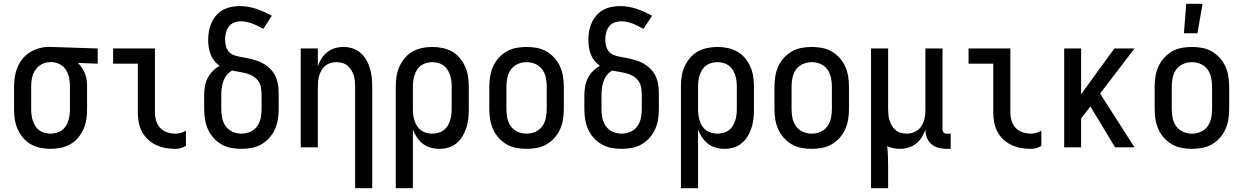

<svg xmlns="http://www.w3.org/2000/svg" viewBox="-20 -775 6540 1010"><path d="M246 8Q219 8 192.5 2.5Q166 -3 142.5 -16Q119 -29 101.5 -50Q84 -71 73 -95.5Q62 -120 58 -146.5Q54 -173 54 -200V-320Q54 -346 58 -371.5Q62 -397 72 -421Q82 -445 98.5 -465.5Q115 -486 137 -499.5Q159 -513 184 -520.5Q209 -528 235 -528H250L494 -520V-440L390 -444Q402 -432 411.5 -417.5Q421 -403 427.5 -387Q434 -371 436 -354Q438 -337 438 -320V-200Q438 -173 434 -146.5Q430 -120 419 -95.5Q408 -71 390.5 -50Q373 -29 349.5 -16Q326 -3 299.5 2.5Q273 8 246 8ZM246 -72Q261 -72 276.5 -76Q292 -80 304.5 -89Q317 -98 325.5 -111Q334 -124 339 -139Q344 -154 346 -169.5Q348 -185 348 -200V-320Q348 -342 344 -363.5Q340 -385 329 -404Q318 -423 299 -434.5Q280 -446 258 -448H243Q220 -448 199.5 -437Q179 -426 166 -407Q153 -388 148.5 -365.5Q144 -343 144 -320V-200Q144 -185 146 -169.5Q148 -154 153 -139Q158 -124 166.5 -111Q175 -98 187.5 -89Q200 -80 215.5 -76Q231 -72 246 -72Z M903 8Q877 8 851 3.5Q825 -1 801.5 -12Q778 -23 758.5 -41Q739 -59 727 -82Q715 -105 710 -131Q705 -157 705 -184V-440H575V-520H795V-184Q795 -161 801.5 -139.5Q808 -118 823 -102Q838 -86 859.5 -79Q881 -72 903 -72Q918 -72 932 -76Q946 -80 958 -88V-8Q946 0 932 4Q918 8 903 8Z M1250 8Q1223 8 1196 3Q1169 -2 1145.5 -15.5Q1122 -29 1103.5 -49.5Q1085 -70 1074 -94.5Q1063 -119 1058.5 -146Q1054 -173 1054 -200V-275Q1054 -298 1058 -321Q1062 -344 1072.5 -364.5Q1083 -385 1099.5 -401.5Q1116 -418 1136 -429Q1119 -440 1107 -455.5Q1095 -471 1088 -489Q1081 -507 1078 -526.5Q1075 -546 1075 -565Q1075 -588 1079 -611Q1083 -634 1092.5 -655Q1102 -676 1117 -693.5Q1132 -711 1152 -722Q1172 -733 1194.5 -738Q1217 -743 1240 -743Q1285 -743 1328 -728.5Q1371 -714 1410 -692L1365 -623Q1351 -631 1337 -638Q1323 -645 1308.5 -650.5Q1294 -656 1278.5 -659.5Q1263 -663 1248 -663Q1230 -663 1212.5 -656.5Q1195 -650 1184 -635.5Q1173 -621 1168.5 -603Q1164 -585 1164 -567Q1164 -551 1168 -534.5Q1172 -518 1182 -505Q1192 -492 1207.5 -486Q1223 -480 1239 -477Q1255 -474 1271 -471Q1287 -468 1303 -464Q1319 -460 1334.5 -454.5Q1350 -449 1364.5 -441Q1379 -433 1391.5 -422.5Q1404 -412 1414 -399Q1424 -386 1430.5 -371Q1437 -356 1440.5 -340Q1444 -324 1445 -307.5Q1446 -291 1446 -275V-200Q1446 -173 1441.5 -146Q1437 -119 1426 -94.5Q1415 -70 1396.5 -49.5Q1378 -29 1354.5 -15.5Q1331 -2 1304 3Q1277 8 1250 8ZM1250 -72Q1274 -72 1296 -81.5Q1318 -91 1332 -110Q1346 -129 1351 -152.5Q1356 -176 1356 -200V-275Q1356 -294 1353 -313.5Q1350 -333 1339 -348.5Q1328 -364 1311.5 -374Q1295 -384 1276 -389Q1257 -394 1238 -397Q1219 -400 1201 -404Q1184 -395 1172.5 -380Q1161 -365 1155 -348Q1149 -331 1146.5 -312.5Q1144 -294 1144 -275V-200Q1144 -176 1149 -152.5Q1154 -129 1168 -110Q1182 -91 1204 -81.5Q1226 -72 1250 -72Z M1848 215V-320Q1848 -335 1846.5 -350.5Q1845 -366 1840 -380.5Q1835 -395 1827 -408Q1819 -421 1807 -430.5Q1795 -440 1780 -444Q1765 -448 1750 -448Q1735 -448 1720 -444Q1705 -440 1693 -430.5Q1681 -421 1673 -408Q1665 -395 1660 -380.5Q1655 -366 1653.5 -350.5Q1652 -335 1652 -320V0H1562V-520H1652V-427Q1659 -448 1671.5 -467.5Q1684 -487 1702 -501Q1720 -515 1742 -521.5Q1764 -528 1787 -528Q1811 -528 1834.5 -520.5Q1858 -513 1876.5 -497Q1895 -481 1907 -460Q1919 -439 1926 -415.5Q1933 -392 1935.5 -368Q1938 -344 1938 -320V215Z M2062 215V-320Q2062 -347 2066 -373.5Q2070 -400 2081 -424.5Q2092 -449 2109.5 -470Q2127 -491 2150.5 -504Q2174 -517 2200.5 -522.5Q2227 -528 2254 -528Q2281 -528 2307.5 -522.5Q2334 -517 2357.5 -504Q2381 -491 2398.5 -470Q2416 -449 2427 -424.5Q2438 -400 2442 -373.5Q2446 -347 2446 -320V-200Q2446 -176 2443.5 -151.5Q2441 -127 2433.5 -103.5Q2426 -80 2413.5 -59Q2401 -38 2382 -22Q2363 -6 2339.5 1Q2316 8 2291 8Q2268 8 2245 1.5Q2222 -5 2204 -19Q2186 -33 2173 -52.5Q2160 -72 2152 -94V215ZM2254 -72Q2269 -72 2284.5 -76Q2300 -80 2312.5 -89Q2325 -98 2333.5 -111Q2342 -124 2347 -139Q2352 -154 2354 -169.5Q2356 -185 2356 -200V-320Q2356 -335 2354 -350.5Q2352 -366 2347 -381Q2342 -396 2333.5 -409Q2325 -422 2312.5 -431Q2300 -440 2284.5 -444Q2269 -448 2254 -448Q2239 -448 2223.5 -444Q2208 -440 2195.5 -431Q2183 -422 2174.5 -409Q2166 -396 2161 -381Q2156 -366 2154 -350.5Q2152 -335 2152 -320V-200Q2152 -185 2154 -169.5Q2156 -154 2161 -139Q2166 -124 2174.5 -111Q2183 -98 2195.5 -89Q2208 -80 2223.5 -76Q2239 -72 2254 -72Z M2750 8Q2723 8 2696 3Q2669 -2 2645.5 -15.5Q2622 -29 2603.5 -49.5Q2585 -70 2574 -94.5Q2563 -119 2558.5 -146Q2554 -173 2554 -200V-320Q2554 -347 2558.5 -374Q2563 -401 2574 -425.5Q2585 -450 2603.5 -470.5Q2622 -491 2645.5 -504.5Q2669 -518 2696 -523Q2723 -528 2750 -528Q2777 -528 2804 -523Q2831 -518 2854.5 -504.5Q2878 -491 2896.5 -470.5Q2915 -450 2926 -425.5Q2937 -401 2941.5 -374Q2946 -347 2946 -320V-200Q2946 -173 2941.5 -146Q2937 -119 2926 -94.5Q2915 -70 2896.5 -49.5Q2878 -29 2854.5 -15.5Q2831 -2 2804 3Q2777 8 2750 8ZM2750 -72Q2774 -72 2796 -81.5Q2818 -91 2832 -110Q2846 -129 2851 -152.5Q2856 -176 2856 -200V-320Q2856 -344 2851 -367.5Q2846 -391 2832 -410Q2818 -429 2796 -438.5Q2774 -448 2750 -448Q2726 -448 2704 -438.5Q2682 -429 2668 -410Q2654 -391 2649 -367.5Q2644 -344 2644 -320V-200Q2644 -176 2649 -152.5Q2654 -129 2668 -110Q2682 -91 2704 -81.5Q2726 -72 2750 -72Z M3250 8Q3223 8 3196 3Q3169 -2 3145.5 -15.5Q3122 -29 3103.5 -49.5Q3085 -70 3074 -94.5Q3063 -119 3058.5 -146Q3054 -173 3054 -200V-275Q3054 -298 3058 -321Q3062 -344 3072.5 -364.5Q3083 -385 3099.5 -401.5Q3116 -418 3136 -429Q3119 -440 3107 -455.5Q3095 -471 3088 -489Q3081 -507 3078 -526.5Q3075 -546 3075 -565Q3075 -588 3079 -611Q3083 -634 3092.5 -655Q3102 -676 3117 -693.5Q3132 -711 3152 -722Q3172 -733 3194.5 -738Q3217 -743 3240 -743Q3285 -743 3328 -728.5Q3371 -714 3410 -692L3365 -623Q3351 -631 3337 -638Q3323 -645 3308.5 -650.5Q3294 -656 3278.5 -659.5Q3263 -663 3248 -663Q3230 -663 3212.5 -656.5Q3195 -650 3184 -635.5Q3173 -621 3168.5 -603Q3164 -585 3164 -567Q3164 -551 3168 -534.5Q3172 -518 3182 -505Q3192 -492 3207.5 -486Q3223 -480 3239 -477Q3255 -474 3271 -471Q3287 -468 3303 -464Q3319 -460 3334.5 -454.5Q3350 -449 3364.5 -441Q3379 -433 3391.5 -422.5Q3404 -412 3414 -399Q3424 -386 3430.5 -371Q3437 -356 3440.5 -340Q3444 -324 3445 -307.5Q3446 -291 3446 -275V-200Q3446 -173 3441.5 -146Q3437 -119 3426 -94.5Q3415 -70 3396.5 -49.5Q3378 -29 3354.5 -15.5Q3331 -2 3304 3Q3277 8 3250 8ZM3250 -72Q3274 -72 3296 -81.5Q3318 -91 3332 -110Q3346 -129 3351 -152.5Q3356 -176 3356 -200V-275Q3356 -294 3353 -313.5Q3350 -333 3339 -348.5Q3328 -364 3311.5 -374Q3295 -384 3276 -389Q3257 -394 3238 -397Q3219 -400 3201 -404Q3184 -395 3172.5 -380Q3161 -365 3155 -348Q3149 -331 3146.5 -312.5Q3144 -294 3144 -275V-200Q3144 -176 3149 -152.5Q3154 -129 3168 -110Q3182 -91 3204 -81.5Q3226 -72 3250 -72Z M3562 215V-320Q3562 -347 3566 -373.5Q3570 -400 3581 -424.5Q3592 -449 3609.5 -470Q3627 -491 3650.5 -504Q3674 -517 3700.5 -522.5Q3727 -528 3754 -528Q3781 -528 3807.5 -522.5Q3834 -517 3857.5 -504Q3881 -491 3898.5 -470Q3916 -449 3927 -424.5Q3938 -400 3942 -373.5Q3946 -347 3946 -320V-200Q3946 -176 3943.5 -151.5Q3941 -127 3933.5 -103.5Q3926 -80 3913.5 -59Q3901 -38 3882 -22Q3863 -6 3839.5 1Q3816 8 3791 8Q3768 8 3745 1.5Q3722 -5 3704 -19Q3686 -33 3673 -52.5Q3660 -72 3652 -94V215ZM3754 -72Q3769 -72 3784.5 -76Q3800 -80 3812.5 -89Q3825 -98 3833.5 -111Q3842 -124 3847 -139Q3852 -154 3854 -169.5Q3856 -185 3856 -200V-320Q3856 -335 3854 -350.5Q3852 -366 3847 -381Q3842 -396 3833.5 -409Q3825 -422 3812.5 -431Q3800 -440 3784.5 -444Q3769 -448 3754 -448Q3739 -448 3723.5 -444Q3708 -440 3695.5 -431Q3683 -422 3674.5 -409Q3666 -396 3661 -381Q3656 -366 3654 -350.5Q3652 -335 3652 -320V-200Q3652 -185 3654 -169.5Q3656 -154 3661 -139Q3666 -124 3674.5 -111Q3683 -98 3695.5 -89Q3708 -80 3723.5 -76Q3739 -72 3754 -72Z M4250 8Q4223 8 4196 3Q4169 -2 4145.5 -15.5Q4122 -29 4103.5 -49.5Q4085 -70 4074 -94.5Q4063 -119 4058.5 -146Q4054 -173 4054 -200V-320Q4054 -347 4058.5 -374Q4063 -401 4074 -425.5Q4085 -450 4103.5 -470.5Q4122 -491 4145.5 -504.5Q4169 -518 4196 -523Q4223 -528 4250 -528Q4277 -528 4304 -523Q4331 -518 4354.5 -504.5Q4378 -491 4396.5 -470.5Q4415 -450 4426 -425.5Q4437 -401 4441.5 -374Q4446 -347 4446 -320V-200Q4446 -173 4441.5 -146Q4437 -119 4426 -94.5Q4415 -70 4396.5 -49.5Q4378 -29 4354.5 -15.5Q4331 -2 4304 3Q4277 8 4250 8ZM4250 -72Q4274 -72 4296 -81.5Q4318 -91 4332 -110Q4346 -129 4351 -152.5Q4356 -176 4356 -200V-320Q4356 -344 4351 -367.5Q4346 -391 4332 -410Q4318 -429 4296 -438.5Q4274 -448 4250 -448Q4226 -448 4204 -438.5Q4182 -429 4168 -410Q4154 -391 4149 -367.5Q4144 -344 4144 -320V-200Q4144 -176 4149 -152.5Q4154 -129 4168 -110Q4182 -91 4204 -81.5Q4226 -72 4250 -72Z M4562 215V-520H4652V-200Q4652 -185 4653.5 -169.5Q4655 -154 4660 -139.5Q4665 -125 4673 -112Q4681 -99 4693 -89.5Q4705 -80 4720 -76Q4735 -72 4750 -72Q4772 -72 4792.5 -81.5Q4813 -91 4825.5 -109.5Q4838 -128 4843 -149.5Q4848 -171 4848 -193V-520H4938V-94Q4938 -89 4939.5 -85Q4941 -81 4944 -78Q4947 -75 4951 -73.5Q4955 -72 4960 -72H4981V8H4960Q4938 8 4917 2.5Q4896 -3 4879.5 -17Q4863 -31 4855.5 -51.5Q4848 -72 4848 -93Q4841 -72 4828.5 -52.5Q4816 -33 4798 -19Q4780 -5 4758 1.5Q4736 8 4713 8Q4696 8 4679 4.5Q4662 1 4647 -6Q4650 22 4651 50.5Q4652 79 4652 108V215Z M5403 8Q5377 8 5351 3.5Q5325 -1 5301.5 -12Q5278 -23 5258.5 -41Q5239 -59 5227 -82Q5215 -105 5210 -131Q5205 -157 5205 -184V-440H5075V-520H5295V-184Q5295 -161 5301.5 -139.5Q5308 -118 5323 -102Q5338 -86 5359.5 -79Q5381 -72 5403 -72Q5418 -72 5432 -76Q5446 -80 5458 -88V-8Q5446 0 5432 4Q5418 8 5403 8Z M5846 0 5716 -215 5667 -152V0H5578V-520H5667V-279L5842 -520H5948L5767 -283L5948 0Z M6250 8Q6223 8 6196 3Q6169 -2 6145.5 -15.5Q6122 -29 6103.5 -49.5Q6085 -70 6074 -94.5Q6063 -119 6058.5 -146Q6054 -173 6054 -200V-320Q6054 -347 6058.5 -374Q6063 -401 6074 -425.5Q6085 -450 6103.5 -470.5Q6122 -491 6145.5 -504.5Q6169 -518 6196 -523Q6223 -528 6250 -528Q6277 -528 6304 -523Q6331 -518 6354.5 -504.5Q6378 -491 6396.5 -470.5Q6415 -450 6426 -425.5Q6437 -401 6441.5 -374Q6446 -347 6446 -320V-200Q6446 -173 6441.5 -146Q6437 -119 6426 -94.5Q6415 -70 6396.5 -49.5Q6378 -29 6354.5 -15.5Q6331 -2 6304 3Q6277 8 6250 8ZM6250 -72Q6274 -72 6296 -81.5Q6318 -91 6332 -110Q6346 -129 6351 -152.5Q6356 -176 6356 -200V-320Q6356 -344 6351 -367.5Q6346 -391 6332 -410Q6318 -429 6296 -438.5Q6274 -448 6250 -448Q6226 -448 6204 -438.5Q6182 -429 6168 -410Q6154 -391 6149 -367.5Q6144 -344 6144 -320V-200Q6144 -176 6149 -152.5Q6154 -129 6168 -110Q6182 -91 6204 -81.5Q6226 -72 6250 -72ZM6208 -600 6220 -755H6306L6279 -600Z"/></svg>

Font: Iosevka Fixed Medium
Style: Regular
Weight: 500
Monospace: yes
Designer: Belleve Invis
Foundry: Belleve Invis
Version: Version 32.3.0